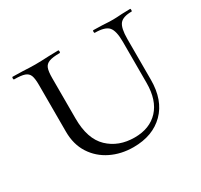

<svg xmlns="http://www.w3.org/2000/svg" viewBox="-109 -608 796 760"><g transform="rotate(-30 289.0 -227.5)"><path d="M395 -456Q392 -456 392 -462Q392 -468 395 -468L435 -467Q465 -465 483 -465Q497 -465 525 -467L563 -468Q565 -468 565 -462Q565 -456 563 -456Q523 -456 508.5 -438Q494 -420 494 -370V-184Q494 -91 442 -39Q390 13 302 13Q246 13 200 -9.5Q154 -32 127 -74Q100 -116 100 -174V-387Q100 -417 94.5 -431Q89 -445 73.5 -450.5Q58 -456 26 -456Q23 -456 23 -462Q23 -468 26 -468L71 -467Q107 -465 128 -465Q153 -465 191 -467L234 -468Q237 -468 237 -462Q237 -456 234 -456Q202 -456 186 -450Q170 -444 164.5 -429.5Q159 -415 159 -385V-200Q159 -107 205.5 -62.5Q252 -18 325 -18Q394 -18 433.5 -60.5Q473 -103 473 -182V-370Q473 -420 457 -438Q441 -456 395 -456Z"/></g></svg>

Font: Cormorant SC
Style: Regular
Weight: 400
Designer: Christian Thalmann (Catharsis Fonts)
Foundry: Catharsis Fonts
Version: Version 4.000